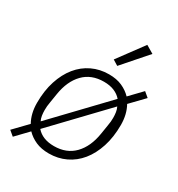

<svg xmlns="http://www.w3.org/2000/svg" viewBox="-188 -896 976 1050"><g transform="rotate(30 300.0 -370.5)"><path d="M18 5 99 -79Q71 -129 71 -196Q71 -273 91 -334.5Q111 -396 146 -439Q181 -482 229.5 -505Q278 -528 335 -528Q383 -528 418 -512.5Q453 -497 478 -471L551 -547L582 -521L501 -437Q529 -387 529 -320Q529 -243 509 -181.5Q489 -120 454 -77Q419 -34 370.5 -11Q322 12 265 12Q217 12 182 -3.5Q147 -19 122 -45L49 31ZM331 -479Q252 -479 203.5 -429Q155 -379 141 -291L132 -235Q129 -218 128 -207Q127 -196 127 -183Q127 -165 129.5 -148.5Q132 -132 139 -118L442 -435Q424 -456 396.5 -467.5Q369 -479 331 -479ZM269 -37Q348 -37 396.5 -87Q445 -137 459 -225L468 -281Q471 -298 472 -309Q473 -320 473 -333Q473 -351 470.5 -367.5Q468 -384 461 -398L158 -81Q196 -37 269 -37ZM350 -590 316 -611 435 -772 484 -743Z"/></g></svg>

Font: IBM Plex Mono Light
Style: Italic
Weight: 300
Italic angle: -9°
Monospace: yes
Designer: Mike Abbink, Paul van der Laan, Pieter van Rosmalen
Foundry: Bold Monday
Version: Version 2.3